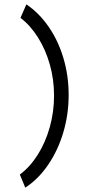

<svg xmlns="http://www.w3.org/2000/svg" viewBox="-20 -756 390 881"><path d="M96 105 71 45Q118 10 153.5 -46.5Q189 -103 208.5 -173Q228 -243 228 -317Q228 -392 208.5 -460.5Q189 -529 154 -584.5Q119 -640 74 -674L101 -736Q159 -697 203 -633.5Q247 -570 271 -489.5Q295 -409 295 -320Q295 -231 270.5 -148.5Q246 -66 201 0Q156 66 96 105Z"/></svg>

Font: Inconsolata ExtraCondensed Medium
Style: Regular
Weight: 500
Width: 2
Monospace: yes
Designer: Raph Levien, Cyreal, Brenton Simpson
Foundry: Raph Levien, Cyreal, Google
Version: Version 3.001; ttfautohint (v1.8.2.53-6de2)